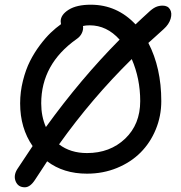

<svg xmlns="http://www.w3.org/2000/svg" viewBox="-20 -731 774 819"><path d="M85.9 67.9Q57.6 67.9 47.1 43.2Q36.6 18.6 53.2 -8.8Q111.3 -97.2 119.1 -107.9Q65.9 -184.6 65.9 -290Q65.9 -339.4 77.9 -386.7Q89.8 -434.1 107.9 -470Q126 -505.9 150.1 -538.1Q174.3 -570.3 196.3 -591.3Q218.3 -612.3 240.2 -627.9Q240.2 -629.9 239.5 -633.8Q238.8 -637.7 238.8 -640.1Q238.8 -668 272.9 -689.5Q307.1 -710.9 367.2 -710.9Q479 -710.9 558.1 -627Q567.9 -636.7 586.7 -653.8Q605.5 -670.9 611.8 -676.8Q629.4 -693.8 643.3 -700.4Q657.2 -707 673.8 -707Q695.8 -707 705.3 -690.9Q714.8 -674.8 707.8 -650.9Q700.7 -627 678.2 -606.9Q666 -595.7 643.8 -575.7Q621.6 -555.7 612.8 -547.9Q668 -441.4 668 -299.8Q668 -235.8 644.5 -179Q621.1 -122.1 579.8 -80.6Q538.6 -39.1 479.2 -14.6Q419.9 9.8 351.1 9.8Q250.5 9.8 181.2 -43Q172.9 -29.8 155.5 -3.7Q138.2 22.5 129.9 35.2Q108.9 67.9 85.9 67.9ZM155.8 -290Q155.8 -234.4 175.8 -189Q324.7 -395 490.2 -562Q435.5 -623 362.8 -623Q345.7 -623 334 -620.1Q336.4 -605.5 329.3 -590.1Q322.3 -574.7 306.2 -564Q155.8 -457.5 155.8 -290ZM578.1 -299.8Q578.1 -395.5 542 -479Q372.1 -312 231.9 -115.2Q280.3 -78.1 351.1 -78.1Q449.2 -78.1 513.7 -139.4Q578.1 -200.7 578.1 -299.8Z"/></svg>

Font: Shantell Sans Irregular
Style: Regular
Weight: 400
Designer: Stephen Nixon, Anya Danilova, Shantell Martin
Foundry: Arrow Type
Version: Version 1.006;[9816181b4]